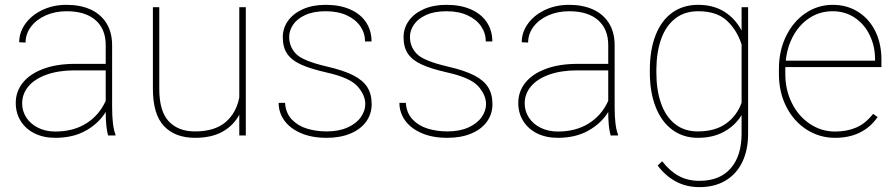

<svg xmlns="http://www.w3.org/2000/svg" viewBox="-20 -558 3690 791"><path d="M425.3 0Q415.5 -35.2 415.5 -96.7Q386.7 -49.8 334 -20Q281.2 9.8 207.5 9.8Q159.2 9.8 122.3 -8.5Q85.4 -26.9 65.2 -59.6Q44.9 -92.3 44.9 -133.8Q44.9 -181.2 74.2 -217.5Q103.5 -253.9 158.7 -274.4Q213.9 -294.9 289.1 -294.9H415.5V-372.1Q415.5 -438.5 373.5 -475.1Q331.5 -511.7 254.4 -511.7Q207 -511.7 168.5 -494.6Q129.9 -477.5 107.7 -448Q85.4 -418.5 85.4 -382.8L59.1 -383.8Q59.1 -424.8 84.5 -460.2Q109.9 -495.6 154.5 -516.8Q199.2 -538.1 254.4 -538.1Q310.1 -538.1 352.3 -519.3Q394.5 -500.5 418.2 -462.9Q441.9 -425.3 441.9 -371.1V-118.2Q441.9 -38.1 455.6 -4.4V0ZM415.5 -142.6V-268.1H288.1Q221.7 -268.1 172.6 -250.7Q123.5 -233.4 97.4 -202.4Q71.3 -171.4 71.3 -131.8Q71.3 -100.1 88.6 -73.5Q106 -46.9 137.2 -31.5Q168.5 -16.1 207.5 -16.1Q282.2 -16.1 335.4 -49.6Q388.7 -83 415.5 -142.6Z M965.8 0V-85.4Q941.4 -40 896 -15.1Q850.6 9.8 783.7 9.8Q701.7 9.8 656 -38.1Q610.4 -85.9 609.9 -190.4V-528.3H636.2V-189.5Q636.7 -98.6 675.8 -57.6Q714.8 -16.6 782.7 -16.6Q865.2 -16.6 909.7 -55.2Q954.1 -93.8 965.8 -156.7V-528.3H992.7V0Z M1453.6 -201.7Q1421.9 -237.8 1325.7 -259.3Q1258.8 -274.4 1220.2 -292Q1181.6 -309.6 1163.3 -336.2Q1145 -362.8 1145 -404.8Q1145 -441.9 1166.5 -472.2Q1188 -502.4 1228 -520.3Q1268.1 -538.1 1321.8 -538.1Q1379.9 -538.1 1422.6 -519.3Q1465.3 -500.5 1488 -466.3Q1510.7 -432.1 1510.7 -387.2H1483.9Q1483.9 -420.9 1464.8 -449.2Q1445.8 -477.5 1409.2 -494.6Q1372.6 -511.7 1321.8 -511.7Q1271.5 -511.7 1237.5 -496.1Q1203.6 -480.5 1187.5 -456.3Q1171.4 -432.1 1171.4 -405.8Q1171.4 -365.7 1199.2 -336.4Q1227.1 -307.1 1327.6 -283.7Q1395.5 -268.1 1435.3 -247.8Q1475.1 -227.5 1493.2 -199Q1511.2 -170.4 1511.2 -128.9Q1511.2 -88.4 1488.5 -56.9Q1465.8 -25.4 1423.8 -7.8Q1381.8 9.8 1325.7 9.8Q1263.7 9.8 1219 -9.8Q1174.3 -29.3 1151.1 -62Q1127.9 -94.7 1127.9 -134.3H1154.3Q1157.2 -91.8 1182.6 -65.4Q1208 -39.1 1245.6 -27.8Q1283.2 -16.6 1325.7 -16.6Q1375.5 -16.6 1411.6 -32.7Q1447.8 -48.8 1466.3 -75Q1484.9 -101.1 1484.9 -129.4Q1484.9 -165.5 1453.6 -201.7Z M1951.2 -201.7Q1919.4 -237.8 1823.2 -259.3Q1756.3 -274.4 1717.8 -292Q1679.2 -309.6 1660.9 -336.2Q1642.6 -362.8 1642.6 -404.8Q1642.6 -441.9 1664.1 -472.2Q1685.5 -502.4 1725.6 -520.3Q1765.6 -538.1 1819.3 -538.1Q1877.4 -538.1 1920.2 -519.3Q1962.9 -500.5 1985.6 -466.3Q2008.3 -432.1 2008.3 -387.2H1981.4Q1981.4 -420.9 1962.4 -449.2Q1943.4 -477.5 1906.7 -494.6Q1870.1 -511.7 1819.3 -511.7Q1769 -511.7 1735.1 -496.1Q1701.2 -480.5 1685.1 -456.3Q1668.9 -432.1 1668.9 -405.8Q1668.9 -365.7 1696.8 -336.4Q1724.6 -307.1 1825.2 -283.7Q1893.1 -268.1 1932.9 -247.8Q1972.7 -227.5 1990.7 -199Q2008.8 -170.4 2008.8 -128.9Q2008.8 -88.4 1986.1 -56.9Q1963.4 -25.4 1921.4 -7.8Q1879.4 9.8 1823.2 9.8Q1761.2 9.8 1716.6 -9.8Q1671.9 -29.3 1648.7 -62Q1625.5 -94.7 1625.5 -134.3H1651.9Q1654.8 -91.8 1680.2 -65.4Q1705.6 -39.1 1743.2 -27.8Q1780.8 -16.6 1823.2 -16.6Q1873 -16.6 1909.2 -32.7Q1945.3 -48.8 1963.9 -75Q1982.4 -101.1 1982.4 -129.4Q1982.4 -165.5 1951.2 -201.7Z M2495.6 0Q2485.8 -35.2 2485.8 -96.7Q2457 -49.8 2404.3 -20Q2351.6 9.8 2277.8 9.8Q2229.5 9.8 2192.6 -8.5Q2155.8 -26.9 2135.5 -59.6Q2115.2 -92.3 2115.2 -133.8Q2115.2 -181.2 2144.5 -217.5Q2173.8 -253.9 2229 -274.4Q2284.2 -294.9 2359.4 -294.9H2485.8V-372.1Q2485.8 -438.5 2443.8 -475.1Q2401.9 -511.7 2324.7 -511.7Q2277.3 -511.7 2238.8 -494.6Q2200.2 -477.5 2178 -448Q2155.8 -418.5 2155.8 -382.8L2129.4 -383.8Q2129.4 -424.8 2154.8 -460.2Q2180.2 -495.6 2224.9 -516.8Q2269.5 -538.1 2324.7 -538.1Q2380.4 -538.1 2422.6 -519.3Q2464.8 -500.5 2488.5 -462.9Q2512.2 -425.3 2512.2 -371.1V-118.2Q2512.2 -38.1 2525.9 -4.4V0ZM2485.8 -142.6V-268.1H2358.4Q2292 -268.1 2242.9 -250.7Q2193.8 -233.4 2167.7 -202.4Q2141.6 -171.4 2141.6 -131.8Q2141.6 -100.1 2158.9 -73.5Q2176.3 -46.9 2207.5 -31.5Q2238.8 -16.1 2277.8 -16.1Q2352.5 -16.1 2405.8 -49.6Q2459 -83 2485.8 -142.6Z M2689.5 124 2708 106.4Q2739.7 147 2776.6 167Q2813.5 187 2861.3 187Q2945.8 187 2990.5 135.3Q3035.2 83.5 3035.2 -7.3V-84Q3009.3 -41 2963.4 -15.6Q2917.5 9.8 2855.5 9.8Q2793.9 9.8 2749.3 -23.7Q2704.6 -57.1 2680.9 -117.9Q2657.2 -178.7 2657.2 -259.3V-269.5Q2657.2 -352.5 2680.9 -413.1Q2704.6 -473.6 2749.5 -505.9Q2794.4 -538.1 2856.4 -538.1Q2918.9 -538.1 2964.1 -509.8Q3009.3 -481.4 3035.2 -432.1V-528.3H3062V-7.3Q3062 60.1 3038.1 109.6Q3014.2 159.2 2969 186Q2923.8 212.9 2862.3 212.9Q2806.6 212.9 2763.4 189.2Q2720.2 165.5 2689.5 124ZM2684.1 -259.3Q2684.1 -187.5 2703.1 -132.8Q2722.2 -78.1 2760.5 -47.4Q2798.8 -16.6 2855 -16.6Q2925.8 -16.6 2970.9 -48.8Q3016.1 -81.1 3035.2 -134.8V-374.5Q3017.1 -432.6 2975.3 -472.2Q2933.6 -511.7 2856 -511.7Q2799.8 -511.7 2761.2 -481.2Q2722.7 -450.7 2703.6 -396.7Q2684.6 -342.8 2684.1 -272Z M3595.7 -75.7Q3535.6 9.8 3420.4 9.8Q3356.4 9.8 3303.5 -23.9Q3250.5 -57.6 3219.7 -117.7Q3189 -177.7 3189 -252.9V-274.4Q3189 -349.6 3218.8 -409.9Q3248.5 -470.2 3299.3 -504.2Q3350.1 -538.1 3410.6 -538.1Q3468.8 -538.1 3514.4 -509.8Q3560.1 -481.4 3585.7 -430.2Q3611.3 -378.9 3611.3 -312.5V-281.7H3215.3V-252.9Q3215.3 -188 3242.2 -133.8Q3269 -79.6 3316.2 -47.9Q3363.3 -16.1 3420.4 -16.1Q3469.2 -16.1 3507.3 -32.5Q3545.4 -48.8 3577.1 -88.9ZM3217.3 -308.1H3585V-314.5Q3585 -367.7 3563.2 -412.8Q3541.5 -458 3501.7 -484.9Q3461.9 -511.7 3410.6 -511.7Q3358.4 -511.7 3316.7 -485.1Q3274.9 -458.5 3249 -412.1Q3223.1 -365.7 3217.3 -308.1Z"/></svg>

Font: Mardoto Thin
Style: Regular
Weight: 250
Designer: Christian Robertson, Vahan Hovhannisyan
Foundry: Google
Version: Version 1.000